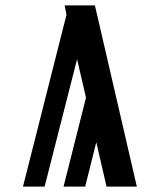

<svg xmlns="http://www.w3.org/2000/svg" viewBox="-20 -690 590 710"><path d="M486 0H374L336 -164L295 0H215L298 -329L265 -471L145 0H65L226 -636L219 -670H331Z"/></svg>

Font: Lode Term
Style: Bold
Weight: 700
Monospace: yes
Designer: Belleve Invis
Foundry: Belleve Invis
Version: Version 29.2.0